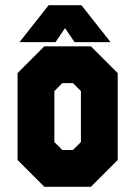

<svg xmlns="http://www.w3.org/2000/svg" viewBox="-20 -718 520 738"><path d="M150.5 0 47.5 -103V-437L150.5 -540H329.5L432.5 -437V-103L329.5 0ZM219.5 -141.5H260.5L291 -172V-368L260.5 -398.5H219.5L189 -368V-172ZM167 -698H293L405 -556H266.5L230 -610L193.5 -556H55Z"/></svg>

Font: Tourney Condensed Black
Style: Regular
Weight: 900
Width: 3
Designer: Tyler Finck
Foundry: Etcetera Type Co
Version: Version 1.010; ttfautohint (v1.8.3)